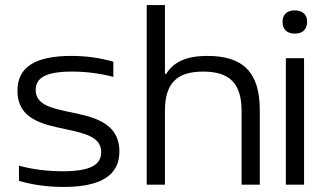

<svg xmlns="http://www.w3.org/2000/svg" viewBox="-20 -730 1275 759"><path d="M241 -219C321 -202 380 -187 380 -128C380 -77 334 -53 228 -53C169 -53 110 -60 55 -75V-15C110 1 169 9 231 9C376 9 452 -35 452 -131C452 -249 343 -269 251 -288C187 -302 121 -315 121 -374C121 -423 162 -447 265 -447C320 -447 375 -440 428 -426V-486C376 -501 321 -509 263 -509C119 -509 49 -465 49 -371C49 -254 159 -237 241 -219Z M560 -710V0H632V-291C632 -400 678 -447 783 -447C888 -447 935 -400 935 -291V0H1007V-295C1007 -443 942 -509 800 -509C718 -509 667 -486 637 -438H632V-710Z M1110 -500V0H1182V-500ZM1097 -642C1097 -615 1114 -597 1145 -597C1177 -597 1193 -614 1194 -642V-644C1194 -672 1177 -689 1145 -689C1114 -689 1097 -672 1097 -644Z"/></svg>

Font: LT Wave Alt Light
Style: Regular
Weight: 300
Designer: Daniel Lyons
Version: Version 2.5 (Glyphs App)